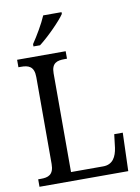

<svg xmlns="http://www.w3.org/2000/svg" viewBox="-100 -997 776 1063"><g transform="rotate(-10 288.5 -465.5)"><path d="M136 -784V-771H173C224 -810 299 -886 322 -921V-931H219C200 -886 165 -827 136 -784ZM34 0H533L540 -215H492L483 -140C476 -92 456 -50 401 -50H220V-605C220 -663 251 -672 293 -672H307V-714H34V-672H48C89 -672 122 -663 122 -601V-113C122 -51 89 -42 50 -42H34Z"/></g></svg>

Font: Noto Serif Armenian SemiCondensed
Style: Regular
Weight: 400
Width: 4
Designer: Monotype Design Team
Foundry: Monotype Imaging Inc.
Version: Version 2.008